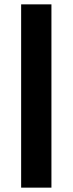

<svg xmlns="http://www.w3.org/2000/svg" viewBox="-20 -682 333 881"><path d="M216 -662V179H77V-662Z"/></svg>

Font: Tajawal Black
Style: Regular
Weight: 900
Designer: Boutros Fonts
Foundry: Created by Boutros International 2017
Version: Version 1.700